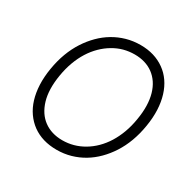

<svg xmlns="http://www.w3.org/2000/svg" viewBox="-163 -904 1084 1080"><g transform="rotate(30 378.5 -363.5)"><path d="M79.2 -367.5Q88.8 -425.1 106.9 -473.5Q125 -522 152 -563.6Q177.6 -603 209.7 -635.1Q241.8 -667.3 279.7 -689.8Q317.5 -712.4 360.8 -724.8Q404.1 -737.2 452.1 -737.2Q498.2 -737.2 537.1 -725.5Q576 -713.8 608.3 -690.7Q640.3 -668 663.2 -634.9Q686.1 -601.9 699 -559.8Q712 -517.8 714.3 -467.5Q716.6 -417.3 707 -359.7Q688.6 -247.2 634.9 -164.1Q609.4 -124.6 577.4 -92.5Q545.5 -60.4 507.6 -37.6Q469.8 -14.9 426.5 -2.5Q383.2 9.9 335.2 9.9Q242.5 9.9 177.9 -36.6Q146 -60 122.9 -93Q99.8 -126.1 87 -168Q74.2 -209.9 71.9 -259.9Q69.6 -310 79.2 -367.5ZM146.7 -194.2Q157 -159.8 174.5 -133.3Q192.1 -106.9 216.4 -89Q240.8 -71 271 -61.8Q301.1 -52.6 336.6 -52.6Q409.8 -52.6 473.7 -90.2Q505.7 -109 533.2 -136.2Q560.7 -163.4 582.6 -198.3Q604.4 -233.3 620 -275.7Q635.7 -318.2 643.5 -367.5Q659.8 -463.1 639.6 -533.7Q629.6 -568.2 611.9 -594.5Q594.1 -620.7 569.8 -638.7Q545.5 -656.6 515.1 -665.7Q484.7 -674.7 449.9 -674.7Q413.4 -674.7 379.4 -665.7Q345.5 -656.6 313.2 -637.4Q281.2 -618.6 253.6 -591.4Q225.9 -564.3 203.8 -529.3Q181.8 -494.3 166.2 -451.9Q150.6 -409.4 142.4 -359.7Q126.4 -262.8 146.7 -194.2Z"/></g></svg>

Font: Inter P Light
Style: Italic
Weight: 300
Italic angle: 9.39999°
Designer: Rasmus Andersson
Foundry: rsms
Version: Version 3.018;git-588b23468